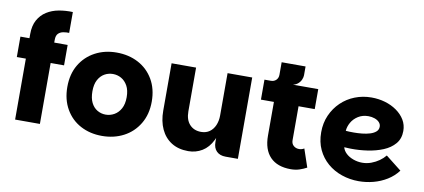

<svg xmlns="http://www.w3.org/2000/svg" viewBox="-71 -1036 2862 1297"><g transform="rotate(10 1360.0 -388.0)"><path d="M79 0V-418H17V-558H79V-587Q79 -644 100.5 -683Q122 -722 158.5 -745Q195 -768 241 -776.5Q287 -785 337 -783V-640Q319 -641 298 -637.5Q277 -634 263 -620.5Q249 -607 249 -577V-558H341V-418H249V0Z M675 7Q593 7 528 -27.5Q463 -62 425.5 -127Q388 -192 388 -279Q388 -367 426 -431Q464 -495 529.5 -530Q595 -565 677 -565Q760 -565 825.5 -530.5Q891 -496 929 -431.5Q967 -367 967 -279Q967 -192 928 -127Q889 -62 823 -27.5Q757 7 675 7ZM675 -139Q706 -139 733.5 -154.5Q761 -170 778 -201Q795 -232 795 -279Q795 -327 778 -357.5Q761 -388 734.5 -403Q708 -418 677 -418Q646 -418 619.5 -403Q593 -388 576.5 -357.5Q560 -327 560 -279Q560 -232 575.5 -201Q591 -170 617.5 -154.5Q644 -139 675 -139Z M1438 -85V-558H1607V0H1523Q1483 0 1460.5 -22.5Q1438 -45 1438 -85ZM1267 7Q1199 7 1151.5 -23Q1104 -53 1079 -107Q1054 -161 1054 -233V-558H1222V-258Q1222 -200 1251.5 -168Q1281 -136 1330 -136Q1364 -136 1388 -153Q1412 -170 1425 -200Q1438 -230 1438 -268L1461 -239Q1458 -153 1431.5 -99Q1405 -45 1362 -19Q1319 7 1267 7Z M1970 7Q1878 7 1829 -43.5Q1780 -94 1780 -190V-421H1691V-558H2060V-421H1949V-188Q1949 -164 1964.5 -150.5Q1980 -137 2002 -137Q2012 -137 2020.5 -139.5Q2029 -142 2037 -147L2079 -23Q2055 -10 2028.5 -1.5Q2002 7 1970 7ZM1735 -513V-558Q1757 -558 1771 -572Q1785 -586 1785 -608V-694H1949V-634Q1949 -620 1942 -603.5Q1935 -587 1920.5 -574.5Q1906 -562 1886 -558Z M2436 7Q2375 7 2319.5 -12Q2264 -31 2221.5 -67.5Q2179 -104 2154.5 -156Q2130 -208 2130 -275Q2130 -339 2153.5 -392Q2177 -445 2217.5 -484Q2258 -523 2311.5 -544Q2365 -565 2425 -565Q2474 -565 2518.5 -552Q2563 -539 2598.5 -514Q2634 -489 2654.5 -455Q2675 -421 2675 -379Q2675 -326 2645 -291Q2615 -256 2566.5 -236Q2518 -216 2460.5 -207.5Q2403 -199 2347 -200Q2340 -200 2330.5 -200.5Q2321 -201 2313 -201.5Q2305 -202 2301 -202Q2307 -179 2326.5 -160.5Q2346 -142 2376 -131Q2406 -120 2438 -120Q2470 -120 2499.5 -131Q2529 -142 2553 -159Q2577 -176 2594 -197L2702 -112Q2672 -72 2629 -45.5Q2586 -19 2536.5 -6Q2487 7 2436 7ZM2348 -311Q2375 -311 2404 -314Q2433 -317 2457.5 -324.5Q2482 -332 2497.5 -345.5Q2513 -359 2513 -380Q2513 -397 2501 -410Q2489 -423 2469 -430Q2449 -437 2426 -437Q2386 -437 2356 -418Q2326 -399 2310 -370.5Q2294 -342 2292 -313Q2301 -312 2316.5 -311.5Q2332 -311 2348 -311Z"/></g></svg>

Font: Parkinsans
Style: Bold
Weight: 700
Designer: Red Stone, Indian Type Foundry
Foundry: Indian Type Foundry
Version: Version 1.000